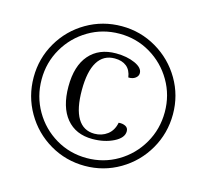

<svg xmlns="http://www.w3.org/2000/svg" viewBox="-104 -825 1025 955"><g transform="rotate(15 409.0 -347.5)"><path d="M51 -349Q51 -446 99 -528.5Q147 -611 229.5 -659Q312 -707 410 -707Q507 -707 589.5 -658.5Q672 -610 720 -528Q768 -446 768 -349Q768 -251 720 -168Q672 -85 589.5 -36.5Q507 12 410 12Q312 12 229.5 -36.5Q147 -85 99 -168Q51 -251 51 -349ZM726 -349Q726 -436 683.5 -509Q641 -582 568.5 -625Q496 -668 409 -668Q322 -668 249.5 -625Q177 -582 134.5 -509Q92 -436 92 -349Q92 -261 134.5 -187.5Q177 -114 249.5 -71Q322 -28 409 -28Q496 -28 568.5 -71Q641 -114 683.5 -187.5Q726 -261 726 -349ZM230 -349Q230 -455 279.5 -512Q329 -569 417 -569Q473 -569 514.5 -550.5Q556 -532 556 -504Q556 -489 542 -478.5Q528 -468 506 -469Q501 -506 478 -524.5Q455 -543 417 -543Q359 -543 329 -494Q299 -445 299 -349Q299 -253 328.5 -204Q358 -155 415 -155Q453 -155 481.5 -176.5Q510 -198 518 -239Q538 -241 553 -233.5Q568 -226 568 -208Q568 -174 521 -150.5Q474 -127 412 -127Q326 -127 278 -185Q230 -243 230 -349Z"/></g></svg>

Font: Arima Madurai Medium
Style: Regular
Weight: 500
Designer: Joana Correia and Natanael Gama
Foundry: NDISCOVER
Version: Version 1.020